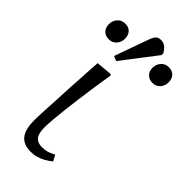

<svg xmlns="http://www.w3.org/2000/svg" viewBox="-296 -846 909 909"><g transform="rotate(45 158.5 -391.5)"><path d="M127 14Q102 14 84.5 7Q67 0 55.5 -14.5Q44 -29 38.5 -51Q33 -73 33 -103Q33 -108 33 -115.5Q33 -123 33.5 -134Q34 -145 34.5 -158.5Q35 -172 36 -188Q37 -204 38 -222.5Q39 -241 40 -261.5Q41 -282 42 -304Q43 -326 44.5 -350Q46 -374 47.5 -399.5Q49 -425 50.5 -452Q52 -479 54 -507L131 -514L139 -510Q131 -462 124 -414Q117 -366 111 -320.5Q105 -275 100.5 -235Q96 -195 93.5 -164Q91 -133 91 -113Q91 -92 95.5 -75.5Q100 -59 113 -49Q126 -39 149 -39Q169 -39 184 -43.5Q199 -48 218 -59L234 -29Q218 -16 201.5 -6.5Q185 3 166.5 8.5Q148 14 127 14ZM109 -576 85 -586 144 -751Q152 -775 161 -786Q170 -797 190 -797Q206 -797 218 -787.5Q230 -778 241 -760V-748ZM11 -624Q-12 -624 -25.5 -638Q-39 -652 -39 -675Q-39 -699 -24 -715.5Q-9 -732 14 -732Q38 -732 51 -718Q64 -704 64 -680Q64 -657 49.5 -640.5Q35 -624 11 -624ZM303 -624Q281 -624 267 -638Q253 -652 253 -675Q253 -699 268 -715.5Q283 -732 306 -732Q329 -732 342.5 -718Q356 -704 356 -680Q356 -657 341.5 -640.5Q327 -624 303 -624Z"/></g></svg>

Font: Literata 24pt Light
Style: Italic
Weight: 300
Italic angle: -2°
Designer: Latin by Veronika Burian and Jose Scaglione. Greek by Irene Vlachou. Cyrillic by Vera Evstafieva
Foundry: TypeTogether
Version: Version 3.103;gftools[0.9.29]